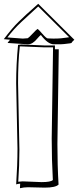

<svg xmlns="http://www.w3.org/2000/svg" viewBox="-57 -952 411 1010"><path d="M56 -718 174 -713H232V-693H252V-679L245 -194Q245 -84 251 19Q235 35 178 35L91 33Q69 33 48 38Q48 34 48.5 26Q49 18 49 14Q32 16 28 18Q35 -85 35 -170L28 -515Q28 -613 38 -716Q52 -718 56 -718ZM215 -223 222 -699V-703H175L51 -708H47V-706Q38 -625 38 -516L45 -164Q45 -80 39 4Q53 2 62 2L162 6Q210 6 221 -5Q215 -113 215 -223ZM226 -719Q195 -719 158 -768Q152 -764 140 -750Q115 -719 91 -719Q86 -719 74 -720Q62 -721 35.5 -722.5Q9 -724 -17 -726Q-16 -729 -4 -743L-37 -746Q9 -807 41 -837.5Q73 -868 81.5 -876Q90 -884 113.5 -904.5Q137 -925 144 -932L334 -743L320 -729Q321 -728 321 -727Q321 -726 311 -724Q274 -719 261 -719Q243 -719 226 -719ZM-18 -755Q53 -749 63 -749Q73 -749 89 -751Q94 -753 115 -775.5Q136 -798 141 -800Q146 -797 166 -774Q186 -751 193.5 -750Q201 -749 224 -749Q247 -749 264 -750.5Q281 -752 292 -754Q303 -756 305 -756H307L144 -918Q131 -906 101 -878.5Q71 -851 56 -837Q16 -800 -18 -755Z"/></svg>

Font: Londrina Shadow
Style: Regular
Weight: 400
Designer: Marcelo Magalhaes
Foundry: Marcelo Magalhaes
Version: Version 1.001 2011